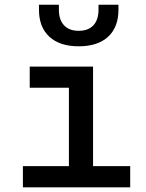

<svg xmlns="http://www.w3.org/2000/svg" viewBox="-20 -803 626 823"><path d="M275.4 0V-488.3H378.9V0ZM78.1 0V-90.8H285.2V0ZM369.1 0V-90.8H538.1V0ZM107.4 -426.8V-517.6H378.9V-426.8ZM317.4 -604.5Q236.3 -604.5 191.7 -645.5Q147 -686.5 147 -761.7V-782.7H232.4V-761.7Q232.4 -718.3 254.4 -694.6Q276.4 -670.9 317.4 -670.9Q358.4 -670.9 380.4 -694.6Q402.3 -718.3 402.3 -761.7V-782.7H487.8V-761.7Q487.8 -686.5 443.4 -645.5Q398.9 -604.5 317.4 -604.5Z"/></svg>

Font: Cascadia Code
Style: Regular
Weight: 400
Monospace: yes
Designer: Aaron Bell
Foundry: Saja Typeworks
Version: Version 2106.017